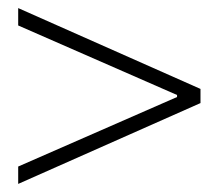

<svg xmlns="http://www.w3.org/2000/svg" viewBox="-20 -557 541 475"><path d="M25 -537 476 -337V-302L25 -102V-145L418 -317V-322L25 -494Z"/></svg>

Font: Brygada 1918 SemiBold
Style: Regular
Weight: 600
Designer: Mateusz Machalski | Borys Kosmynka | Przemek Hoffer
Foundry: NIEPODLEGLA 2018
Version: Version 3.006